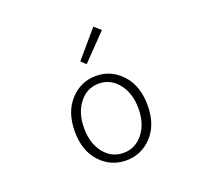

<svg xmlns="http://www.w3.org/2000/svg" viewBox="-142 -1012 1283 1196"><g transform="rotate(-20 500.0 -414.0)"><path d="M258.8 -265.6Q258.8 -394.5 329.1 -470.7Q399.4 -546.9 500 -546.9Q600.6 -546.9 670.9 -470.7Q741.2 -394.5 741.2 -265.6Q741.2 -137.7 671.4 -62.5Q601.6 12.7 500 12.7Q398.4 12.7 328.6 -62.5Q258.8 -137.7 258.8 -265.6ZM680.7 -265.6Q680.7 -367.2 629.4 -431.6Q578.1 -496.1 500 -496.1Q421.9 -496.1 371.1 -431.6Q320.3 -367.2 320.3 -265.6Q320.3 -164.1 371.1 -100.6Q421.9 -37.1 500 -37.1Q578.1 -37.1 629.4 -101.1Q680.7 -165 680.7 -265.6ZM471.7 -634.8 440.4 -665 590.8 -840.8 633.8 -802.7Z"/></g></svg>

Font: GenEi Gothic M Light
Style: Regular
Weight: 300
Designer: o_tamon (Modified); [Source Han Sans]
Ryoko NISHIZUKA  (kana & ideographs); Paul D. Hunt (Latin, Greek & Cyrillic); Wenl
Version: Version 1.1a;Original Version 1.004